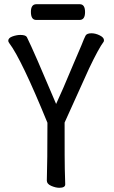

<svg xmlns="http://www.w3.org/2000/svg" viewBox="-20 -872 540 907"><path d="M259.8 15.1Q243.2 15.1 222.2 6.1Q201.2 -2.9 201.2 -19Q204.1 -107.9 204.1 -292Q81.1 -592.8 23.9 -668Q19 -674.8 19 -679.2Q19 -692.9 39.1 -700Q59.1 -707 76.2 -707Q101.1 -707 106.9 -696.8Q140.1 -629.9 245.1 -380.9Q270 -433.1 330.1 -577.1Q359.9 -646 365.2 -659.2Q377.9 -691.9 384 -703.4Q390.1 -714.8 412.1 -714.8Q431.2 -714.8 451.2 -704.8Q471.2 -694.8 471.2 -682.1L470.2 -675.8Q445.8 -643.1 400.9 -548.8L285.2 -293Q285.2 -95.2 286.1 -74.2Q288.1 -24.9 288.1 -1Q288.1 15.1 259.8 15.1ZM150.9 -777.8Q126 -777.8 126 -815.9Q126 -852.1 151.9 -852.1H356.9Q381.8 -852.1 381.8 -814.9Q381.8 -777.8 356 -777.8Z"/></svg>

Font: LXGW WenKai Mono GB Screen
Style: Regular
Weight: 400
Monospace: yes
Designer: LXGW / Fontworks Inc.
Foundry: LXGW / Fontworks Inc.
Version: Version 1.510;January 18,2025